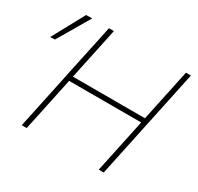

<svg xmlns="http://www.w3.org/2000/svg" viewBox="-153 -893 1104 1073"><g transform="rotate(30 399.0 -357.0)"><path d="M108 0Q121 -60 132.8 -116.5Q144.5 -173 158.5 -238L208 -472.5Q222.5 -539.5 234.5 -596.2Q246.5 -653 259 -713H291Q278.5 -653 266.5 -596.2Q254.5 -539.5 240 -472L220 -378H685L705 -472.5Q719.5 -539.5 731.5 -597.2Q743.5 -655 756 -713H788Q775.5 -654.5 763.5 -597Q751.5 -539.5 737 -472L687.5 -238.5Q673.5 -173 661.8 -117Q650 -61 637 0H605Q618 -61 629.8 -117Q641.5 -173 655.5 -238.5L678.5 -347H213.5L190.5 -238Q176.5 -173 164.8 -116.5Q153 -60 140 0ZM-1 -506Q28 -559 56 -610.5Q84 -662 111.5 -713L150.5 -714Q120 -661.5 90 -610.5Q60 -559.5 29 -507Z"/></g></svg>

Font: Commissioner Thin
Style: Italic
Weight: 100
Italic angle: -12°
Designer: Kostas Bartsokas
Foundry: Kostas Bartsokas
Version: Version 1.000; ttfautohint (v1.8.3)